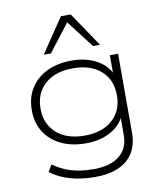

<svg xmlns="http://www.w3.org/2000/svg" viewBox="-100 -837 931 1104"><g transform="rotate(-10 366.0 -284.5)"><path d="M365 188Q291 188 224 170Q157 152 107 113L130 73Q167 99 204 114Q241 129 281 135.5Q321 142 366 142Q463 142 516 99.5Q569 57 569 -21V-138H577Q555 -81 493.5 -46.5Q432 -12 348 -12Q265 -12 203.5 -41.5Q142 -71 107.5 -125Q73 -179 73 -253Q73 -327 107.5 -381.5Q142 -436 203.5 -465.5Q265 -495 348 -495Q432 -495 494 -460.5Q556 -426 578 -367H570V-487H618V-27Q618 42 589 90Q560 138 503 163Q446 188 365 188ZM347 -57Q451 -57 510.5 -110.5Q570 -164 570 -253Q570 -344 510.5 -397Q451 -450 347 -450Q244 -450 184 -397Q124 -344 124 -253Q124 -164 184 -110.5Q244 -57 347 -57ZM196 -556 332 -757H389L525 -556H484L361 -716L238 -556Z"/></g></svg>

Font: Nunito Sans 10pt Expanded ExtraLight
Style: Regular
Weight: 250
Width: 7
Designer: Vernon Adams
Foundry: Vernon Adams
Version: Version 3.101;gftools[0.9.27]